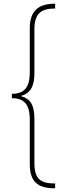

<svg xmlns="http://www.w3.org/2000/svg" viewBox="-20 -852 374 1038"><path d="M44 -345V-321C109 -321 141 -290 141 -205V34C141 132 185 166 278 166V140C198 140 166 115 166 28V-209C166 -284 145 -317 95 -332V-334C147 -349 166 -388 166 -458V-693C166 -778 201 -806 278 -806V-832C188 -832 141 -794 141 -699V-462C141 -376 109 -345 44 -345Z"/></svg>

Font: Noto Sans Devanagari Condensed Thin
Style: Regular
Weight: 100
Width: 3
Designer: Jelle Bosma - Monotype Design Team
Foundry: Monotype Imaging Inc.
Version: Version 2.004